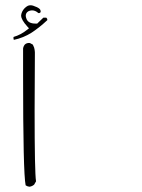

<svg xmlns="http://www.w3.org/2000/svg" viewBox="-20 -560 540 731"><path d="M160.2 -484.9Q160.2 -489.3 156.2 -492.7H145L121.6 -470.2Q116.7 -470.2 115.2 -470.2Q86.4 -470.2 80.1 -490.2Q78.1 -495.6 78.1 -500Q78.1 -508.3 83.5 -513.7Q87.4 -517.6 92.8 -519Q98.1 -520.5 102.1 -520.5Q114.7 -520.5 126 -510.3Q127.4 -510.3 128.4 -510.3Q129.4 -510.3 130.4 -510.3Q132.3 -511.2 134.8 -513.7Q134.8 -514.6 134.8 -515.6Q134.8 -522.5 130.4 -526.4Q123.5 -532.7 105.5 -538.6Q100.6 -540 98.1 -540Q90.8 -540 86.4 -538.1Q80.6 -535.2 74.2 -529.3Q62.5 -517.1 60.5 -502.4Q60.5 -501.5 60.5 -500.5Q60.5 -484.9 84.5 -458.5L90.3 -452.1L83.5 -446.8Q59.1 -427.2 31.7 -419.4Q31.2 -418.5 31.2 -416.5Q31.2 -411.6 32.7 -408.2Q69.3 -416 100.1 -435.5Q131.3 -456.1 160.2 -483.4Q160.2 -484.4 160.2 -484.9ZM117.2 130.4Q111.8 97.2 111.8 -138.2Q111.8 -230 112.8 -352.5V-353Q112.8 -355 112.8 -356.7Q112.8 -358.4 112.8 -360.8Q112.8 -363.3 112.3 -366.5Q111.8 -369.6 111.3 -372.8Q110.8 -376 109.9 -378.9Q107.9 -384.8 105 -390.1L94.2 -396Q92.8 -396.5 90.8 -396.5Q81.1 -396.5 74.7 -390.6Q69.3 -384.3 67.9 -375.5Q67.9 -337.4 67.9 -273.9Q67.9 99.6 77.6 145.5Q83.5 149.9 91.8 150.9Q101.6 149.9 109.9 143.1Z"/></svg>

Font: NaikaiFont
Style: Light
Weight: 300
Version: Version 1.89